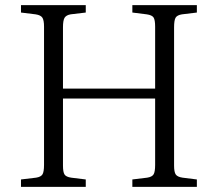

<svg xmlns="http://www.w3.org/2000/svg" viewBox="-20 -730 851 750"><path d="M62 0V-29L121 -36Q140 -39 146 -49Q152 -59 152 -86V-626Q152 -651 145.5 -661Q139 -671 119 -674L62 -681V-710H315V-681L256 -674Q239 -671 232.5 -661Q226 -651 226 -623V-384H586V-626Q586 -652 580 -661.5Q574 -671 553 -674L497 -681V-710H749V-681L691 -674Q672 -671 666 -661Q660 -651 660 -623V-83Q660 -58 666.5 -48.5Q673 -39 693 -36L749 -29V0H497V-29L555 -36Q574 -39 580 -49Q586 -59 586 -86V-345H226V-83Q226 -58 232 -48.5Q238 -39 258 -36L315 -29V0Z"/></svg>

Font: Literata 36pt Light
Style: Regular
Weight: 300
Designer: Latin by Veronika Burian and Jose Scaglione. Greek by Irene Vlachou. Cyrillic by Vera Evstafieva.
Foundry: TypeTogether
Version: Version 3.002